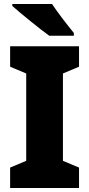

<svg xmlns="http://www.w3.org/2000/svg" viewBox="-20 -947 448 967"><path d="M242 -927H42V-917C82 -881 182 -800 228 -767H352V-781C324 -815 270 -884 242 -927ZM378 0V-103L297 -137V-577L378 -611V-714H31V-611L112 -577V-137L31 -103V0Z"/></svg>

Font: Noto Sans Arabic UI SmCn Bk
Style: Regular
Weight: 900
Width: 4
Designer: Monotype Design Team, Nadine Chahine and Nizar Qandah
Foundry: Monotype Imaging Inc.
Version: Version 2.010